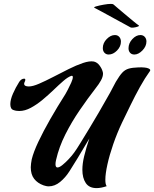

<svg xmlns="http://www.w3.org/2000/svg" viewBox="-20 -943 792 986"><path d="M476 23Q438 23 420.5 -3Q403 -29 403 -71Q403 -103 412 -140Q423 -186 439 -232Q408 -179 379 -131.5Q350 -84 337 -64Q316 -31 288.5 -8.5Q261 14 230 14Q223 14 217 12.5Q211 11 204 9Q173 -2 155.5 -24.5Q138 -47 138 -84Q138 -93 139.5 -103.5Q141 -114 143 -125Q152 -162 177 -215Q202 -268 238 -331Q274 -394 316 -460Q319 -465 328 -482Q337 -499 345.5 -518Q354 -537 354 -547Q354 -556 345 -553Q328 -547 305 -527Q282 -507 255 -481Q228 -455 198.5 -430.5Q169 -406 138.5 -389.5Q108 -373 79 -373Q72 -373 64.5 -374Q57 -375 49 -378Q33 -383 33 -408Q33 -431 46.5 -462Q60 -493 79 -523Q90 -539 104 -539Q110 -539 110 -533Q110 -529 107 -523Q104 -517 104 -513Q104 -499 128 -499Q148 -499 180.5 -513Q213 -527 252.5 -547.5Q292 -568 332 -588Q372 -608 406 -619.5Q440 -631 462 -627Q479 -623 491 -607Q503 -591 507 -576Q509 -570 509 -565Q509 -549 498.5 -530Q488 -511 472 -491Q431 -438 389.5 -377.5Q348 -317 315.5 -252.5Q283 -188 268 -122Q265 -109 265 -100Q265 -83 275 -83Q285 -83 300.5 -95.5Q316 -108 333 -126Q350 -144 362 -161Q373 -176 393.5 -209.5Q414 -243 439 -284Q464 -325 488 -366.5Q512 -408 530 -440Q547 -469 558 -491Q569 -513 575 -523Q594 -555 608 -570Q622 -585 641 -590.5Q660 -596 692 -597Q727 -598 741.5 -592Q756 -586 750 -578Q724 -542 698.5 -496Q673 -450 650 -402.5Q627 -355 607 -314Q581 -259 561.5 -202.5Q542 -146 531.5 -98Q521 -50 521 -20Q521 5 528 13Q499 23 476 23ZM538 -663Q525 -663 516.5 -672Q508 -681 508 -696Q508 -722 528 -742.5Q548 -763 570 -763Q584 -763 592.5 -753.5Q601 -744 601 -729Q601 -704 581 -683.5Q561 -663 538 -663ZM670 -663Q656 -663 648 -672Q640 -681 640 -695Q640 -721 659.5 -742Q679 -763 701 -763Q715 -763 723.5 -753.5Q732 -744 732 -730Q732 -705 711.5 -684Q691 -663 670 -663ZM651 -802Q644 -806 619 -819.5Q594 -833 563 -850Q532 -867 504.5 -882Q477 -897 465 -903Q459 -906 474.5 -910.5Q490 -915 512.5 -919Q535 -923 549 -923Q560 -923 563 -920Q571 -913 588.5 -898Q606 -883 626.5 -866Q647 -849 665 -834Q683 -819 692 -813Q697 -810 688 -806.5Q679 -803 667 -801.5Q655 -800 651 -802Z"/></svg>

Font: Praise
Style: Regular
Weight: 400
Designer: Robert E. Leuschke
Foundry: Robert E. Leuschke
Version: Version 1.100; ttfautohint (v1.8.3)